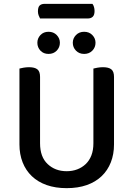

<svg xmlns="http://www.w3.org/2000/svg" viewBox="-20 -963 693 997"><path d="M188 -867Q184 -874 180.5 -883.5Q177 -893 177 -904Q177 -926 186 -934.5Q195 -943 212 -943H460Q465 -937 468 -927Q471 -917 471 -906Q471 -885 461.5 -876Q452 -867 435 -867ZM572 -213Q572 -162 555.5 -120Q539 -78 507.5 -48Q476 -18 430.5 -2Q385 14 326 14Q268 14 222.5 -2Q177 -18 145.5 -48Q114 -78 97.5 -120Q81 -162 81 -213V-607Q88 -609 102 -611.5Q116 -614 131 -614Q160 -614 174 -603Q188 -592 188 -564V-219Q188 -148 227.5 -111Q267 -74 326 -74Q356 -74 381 -83.5Q406 -93 425 -111Q444 -129 454.5 -156Q465 -183 465 -219V-607Q472 -609 486 -611.5Q500 -614 515 -614Q544 -614 558 -603Q572 -592 572 -564ZM291 -741Q291 -717 274.5 -700Q258 -683 232 -683Q206 -683 190 -700Q174 -717 174 -741Q174 -764 190 -781Q206 -798 232 -798Q258 -798 274.5 -781Q291 -764 291 -741ZM476 -741Q476 -717 459.5 -700Q443 -683 417 -683Q391 -683 374.5 -700Q358 -717 358 -741Q358 -764 374.5 -781Q391 -798 417 -798Q443 -798 459.5 -781Q476 -764 476 -741Z"/></svg>

Font: Baloo Thambi 2 Medium
Style: Regular
Weight: 500
Designer: Aadarsh Rajan and Ek Type
Foundry: Ek Type
Version: Version 1.640;hotconv 1.0.111;makeotfexe 2.5.65597; ttfautoh